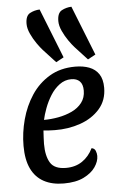

<svg xmlns="http://www.w3.org/2000/svg" viewBox="-57 -855 559 915"><g transform="rotate(-5 222.0 -398.0)"><path d="M211 20Q155 20 115.5 -1.5Q76 -23 55.5 -66Q35 -109 35 -175Q35 -238 52 -301Q69 -364 103 -415.5Q137 -467 189.5 -498.5Q242 -530 313 -530Q351 -530 380 -519Q409 -508 425.5 -483.5Q442 -459 442 -418Q442 -358 406 -317Q370 -276 312.5 -256Q255 -236 190 -237Q177 -237 161 -238Q145 -239 136 -240Q135 -222 134 -205.5Q133 -189 133 -176Q133 -118 153 -85.5Q173 -53 228 -53Q273 -53 305.5 -75Q338 -97 357 -136Q371 -134 376 -121.5Q381 -109 381 -97Q381 -71 362.5 -44Q344 -17 306.5 1.5Q269 20 211 20ZM143 -290Q177 -290 212 -296.5Q247 -303 277 -317Q307 -331 325.5 -355Q344 -379 344 -413Q344 -443 329.5 -457.5Q315 -472 289 -472Q258 -472 232.5 -453Q207 -434 189 -405Q171 -376 159.5 -345Q148 -314 143 -290ZM377 -559 318 -623Q307 -635 291.5 -657Q276 -679 264 -705Q252 -731 252 -753Q252 -792 273.5 -803.5Q295 -815 320 -816L414 -579ZM225 -559 166 -623Q155 -635 139.5 -657Q124 -679 112 -705Q100 -731 100 -753Q100 -792 121.5 -803.5Q143 -815 168 -816L262 -579Z"/></g></svg>

Font: Sansita Swashed Light
Style: Regular
Weight: 300
Designer: Pablo Cosgaya
Foundry: Omnibus-Type
Version: Version 1.003